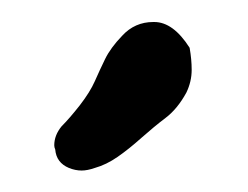

<svg xmlns="http://www.w3.org/2000/svg" viewBox="-20 -683 230 178"><path d="M155.8 -638.7Q157.7 -627.9 157.7 -618.2Q157.7 -607.4 152.8 -597.2Q144.5 -582 133.5 -573.7Q122.6 -565.4 111.1 -555.2Q99.6 -544.9 89.1 -537.6Q78.6 -530.3 67.9 -527.3Q61 -524.9 55.7 -524.9Q49.8 -524.9 43.9 -527.3Q32.2 -532.2 31.2 -544.4Q30.3 -546.4 30.3 -548.3Q30.3 -557.6 37.1 -565.9Q44.4 -573.2 54 -585.4Q63.5 -597.7 67.9 -607.7Q72.3 -617.7 77.4 -628.2Q82.5 -638.7 93.3 -649.9Q105 -662.6 122.1 -662.6H123Q140.6 -662.6 155.8 -638.7Z"/></svg>

Font: Myanmar Kalay
Style: Regular
Weight: 400
Designer: Khon Soe Zaw Thu
Foundry: PaOh Unicode khonsoezawthu@gmail.com and @hotmail.com
Version: Version 1.20 December 6, 2016